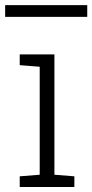

<svg xmlns="http://www.w3.org/2000/svg" viewBox="-40 -745 367 765"><path d="M38.6 0V-42.5L118.2 -48.8V-479L38.6 -485.4V-528.3H176.8V-48.8L256.3 -42.5V0ZM-19.5 -677.7V-724.6H307.6V-677.7Z"/></svg>

Font: Roboto Slab Light
Style: Regular
Weight: 300
Designer: Google
Version: Version 2.000; ttfautohint (v1.8.1.43-b0c9)